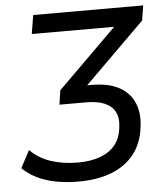

<svg xmlns="http://www.w3.org/2000/svg" viewBox="-52 -751 701 807"><g transform="rotate(-5 299.0 -348.0)"><path d="M247 9Q196 9 152 0.5Q108 -8 72.5 -25.5Q37 -43 12 -68L51 -141Q88 -104 139 -87.5Q190 -71 251 -71Q306 -71 345.5 -85.5Q385 -100 408.5 -128.5Q432 -157 437 -201Q443 -242 429.5 -268Q416 -294 385.5 -307Q355 -320 309 -320H195L204 -380L483 -656L481 -626H105L118 -705H582L572 -642L294 -367L281 -391H337Q406 -391 451 -367.5Q496 -344 515.5 -299.5Q535 -255 526 -194Q518 -128 482 -82.5Q446 -37 386.5 -14Q327 9 247 9Z"/></g></svg>

Font: Nunito Sans 10pt SemiCondensed Medium
Style: Italic
Weight: 500
Width: 4
Italic angle: -9°
Designer: Vernon Adams
Foundry: Vernon Adams
Version: Version 3.101;gftools[0.9.27]